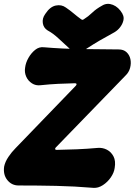

<svg xmlns="http://www.w3.org/2000/svg" viewBox="-44 -928 682 971"><path d="M83 -586Q86 -611 100 -635.5Q114 -660 134 -676Q154 -692 178 -689Q271 -681 366.5 -680Q462 -679 556 -678Q581 -678 596 -664Q611 -650 615.5 -629Q620 -608 614 -585Q608 -562 590 -545L238 -182Q234 -178 235 -174Q236 -170 242 -170Q294 -171 344.5 -173Q395 -175 450 -180Q475 -182 496.5 -171Q518 -160 530 -137Q542 -114 536 -79Q533 -55 516.5 -31Q500 -7 476 8.5Q452 24 428 22Q332 14 240 12Q148 10 50 10Q15 10 -7 -17.5Q-29 -45 -23 -86Q-18 -110 -1.5 -134.5Q15 -159 34 -178L339 -494Q344 -499 343 -503Q342 -507 335 -507Q292 -506 250 -504Q208 -502 161 -497Q137 -494 117.5 -506.5Q98 -519 88.5 -540.5Q79 -562 83 -586ZM576 -856Q584 -842 580 -824.5Q576 -807 564 -791Q552 -775 535 -765Q491 -741 460 -723Q429 -705 394 -682Q371 -666 348.5 -666Q326 -666 308 -682Q279 -708 252 -733.5Q225 -759 197 -774Q176 -787 172.5 -811Q169 -835 184 -856L186 -859Q209 -894 238 -900Q267 -906 289 -890Q311 -875 328 -860.5Q345 -846 367 -830Q370 -829 372 -828Q374 -827 379 -830Q403 -845 422.5 -864Q442 -883 473 -900Q498 -915 527 -903.5Q556 -892 575 -859Z"/></svg>

Font: Winky Sans ExtraBold
Style: Italic
Weight: 800
Italic angle: -8.97852°
Designer: Simon Atzbach
Foundry: typofactur
Version: Version 1.205